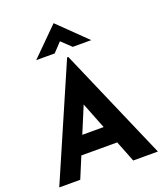

<svg xmlns="http://www.w3.org/2000/svg" viewBox="-176 -1115 1047 1229"><g transform="rotate(-20 348.0 -500.0)"><path d="M12 0 344 -765H352L684 0H516L304 -538L409 -610L155 0ZM239 -266H460L511 -144H194ZM401 -816 323 -890 357 -900 278 -816H152L337 -1000H338L527 -816Z"/></g></svg>

Font: Reem Kufi Fun
Style: Regular
Weight: 400
Designer: Khaled Hosny
Version: Version 1.005